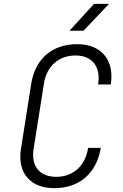

<svg xmlns="http://www.w3.org/2000/svg" viewBox="-20 -970 640 1000"><path d="M342 -810H415L548 -950H470ZM263 10C394 10 483 -68 505 -200H439C425 -107 362 -49 273 -49C186 -49 141 -105 155 -194L209 -536C223 -625 286 -681 373 -681C460 -681 506 -623 491 -530H557C577 -657 508 -740 382 -740C252 -740 164 -664 143 -536L89 -194C70 -70 137 10 263 10Z"/></svg>

Font: JetBrains Mono ExtraLight
Style: Italic
Weight: 240
Italic angle: -9°
Monospace: yes
Designer: Philipp Nurullin, Konstantin Bulenkov
Foundry: JetBrains
Version: Version 2.305